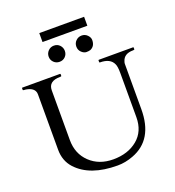

<svg xmlns="http://www.w3.org/2000/svg" viewBox="-172 -1124 1161 1272"><g transform="rotate(-20 408.0 -488.0)"><path d="M280 -669Q198 -669 198 -604V-254Q198 -157 262 -96Q326 -35 426 -35Q530 -35 597 -90.5Q664 -146 664 -246V-556Q664 -603 655 -621Q634 -669 561 -669Q557 -669 557 -673V-685Q557 -688 561 -688H801Q805 -688 805 -685V-673Q805 -669 794 -669Q730 -669 716 -619Q713 -611 713 -604V-284Q713 -69 549 -8Q494 13 439 13Q244 13 151 -89Q103 -142 103 -220V-610Q103 -652 53 -665Q38 -669 28 -669Q18 -669 18 -673V-685Q18 -688 21 -688H286Q290 -688 290 -685V-673Q290 -669 280 -669ZM564 -826Q564 -783 530 -768Q519 -764 501.5 -764Q484 -764 467 -780Q450 -796 450 -820.5Q450 -845 467 -861.5Q484 -878 507.5 -878Q531 -878 547.5 -861.5Q564 -845 564 -826ZM312 -764Q288 -764 271.5 -780.5Q255 -797 255 -820.5Q255 -844 271.5 -861Q288 -878 312 -878Q337 -878 353 -861Q369 -844 369 -820.5Q369 -797 353 -780.5Q337 -764 312 -764ZM250 -989H566V-926H250Z"/></g></svg>

Font: Cardo
Style: Regular
Weight: 400
Designer: David J. Perry
Foundry: David J. Perry
Version: Version 1.0451